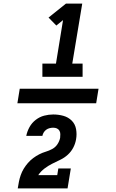

<svg xmlns="http://www.w3.org/2000/svg" viewBox="-20 -870 640 1060"><path d="M214 -446V-519H289L328 -759L291 -729L248 -773L344 -850H434L379 -519H436V-446ZM353 170H78Q81 151 84.5 133Q88 115 94.5 96.5Q101 78 111 61.5Q121 45 134 30Q147 15 163 3Q179 -9 196.5 -18Q214 -27 232.5 -32.5Q251 -38 268.5 -47.5Q286 -57 297 -73.5Q308 -90 312 -109Q313 -119 313 -129.5Q313 -140 308 -148.5Q303 -157 294 -161Q285 -165 274 -165Q264 -165 254 -162.5Q244 -160 235.5 -154Q227 -148 221.5 -139Q216 -130 214 -120H125Q130 -145 143 -168.5Q156 -192 177.5 -208.5Q199 -225 224 -231.5Q249 -238 274 -238Q303 -238 330 -230.5Q357 -223 376 -204Q395 -185 400 -157Q405 -129 400 -101Q396 -77 384.5 -55Q373 -33 354.5 -16Q336 1 313 12Q290 23 268 34Q246 45 225.5 60.5Q205 76 191 97H296L302 60H371ZM511 -300H76L89 -380H524Z"/></svg>

Font: Iosevka Curly Slab HvEx
Style: Italic
Weight: 900
Width: 7
Italic angle: -9°
Monospace: yes
Designer: Belleve Invis
Foundry: Belleve Invis
Version: Version 11.1.0; ttfautohint (v1.8.3)